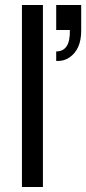

<svg xmlns="http://www.w3.org/2000/svg" viewBox="-20 -749 345 769"><path d="M151.9 -729V0H67.9V-729ZM205.1 -729H305.2V-626Q305.2 -549.8 256.8 -518.1Q236.8 -504.9 212.9 -504.9H205.1V-543Q262.2 -543 259.8 -628.9H205.1Z"/></svg>

Font: SolaimanLipiNormal
Style: Normal
Weight: 400
Designer: Solaiman Karim
Version: Version 1.6.1 ; ttfautohint (v1.5.65-e2d9)